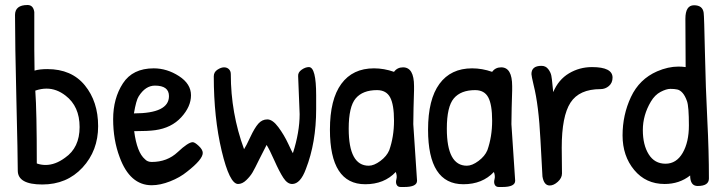

<svg xmlns="http://www.w3.org/2000/svg" viewBox="-20 -736 2872 767"><path d="M40 -676Q40 -716 90 -716Q113 -716 117 -688V-538Q117 -496 118 -454Q138 -460 169 -460Q266 -460 319 -395Q372 -330 372 -232Q372 -134 309.5 -66.5Q247 1 149 1Q51 1 51 -54.5Q51 -110 45.5 -336.5Q40 -563 40 -676ZM242 -354Q206 -382 166 -382Q144 -382 121 -374Q127 -292 127 -83Q144 -77 162 -77Q201 -77 240 -106Q298 -146 298 -228.5Q298 -311 242 -354Z M594 -463Q647 -463 695 -432Q743 -401 743 -355.5Q743 -310 704 -267.5Q665 -225 600 -216Q572 -212 516 -212Q527 -127 559 -100Q569 -89 586 -89Q648 -89 690 -128.5Q732 -168 750 -168Q758 -168 774 -153Q790 -138 790 -125Q790 -99 727 -50Q699 -27 659.5 -11.5Q620 4 586 4Q499 4 458 -108Q432 -177 432 -260Q432 -343 471 -403Q510 -463 594 -463ZM599 -394Q561 -394 534 -351Q524 -336 515 -283Q655 -283 655 -352Q655 -394 599 -394Z M931 -1Q897 -1 865.5 -133.5Q834 -266 834 -431Q834 -448 848.5 -457.5Q863 -467 875 -467Q887 -467 894.5 -459.5Q902 -452 902 -440Q902 -284 955 -140Q963 -152 980 -188.5Q997 -225 1012 -242Q1027 -259 1048 -259Q1069 -259 1092 -228Q1115 -197 1131.5 -161.5Q1148 -126 1150 -124Q1177 -208 1177 -280L1171 -432Q1170 -447 1185 -457.5Q1200 -468 1214 -468Q1243 -468 1243 -355V-300Q1243 -166 1202 -61Q1180 -1 1147 -1Q1128 -1 1112 -25.5Q1096 -50 1076 -95Q1056 -140 1045 -157L1015 -98Q998 -63 989 -47.5Q980 -32 964 -16.5Q948 -1 931 -1Z M1590 -467Q1634 -467 1634 -392Q1634 -384 1634 -375L1632 -305Q1631 -272 1631 -240L1646 -14Q1646 11 1595 11Q1592 11 1580.5 11Q1569 11 1564.5 2Q1560 -7 1563.5 -20Q1567 -33 1561 -49Q1515 0 1439 0Q1298 0 1298 -218Q1298 -339 1343.5 -401Q1389 -463 1474 -463Q1514 -463 1554 -449Q1567 -467 1590 -467ZM1486 -376Q1429 -376 1401 -343Q1373 -310 1373 -222Q1373 -74 1453 -74Q1474 -74 1499.5 -93Q1525 -112 1535 -136Q1554 -190 1554 -254Q1554 -318 1538.5 -347Q1523 -376 1486 -376Z M1982 -467Q2026 -467 2026 -392Q2026 -384 2026 -375L2024 -305Q2023 -272 2023 -240L2038 -14Q2038 11 1987 11Q1984 11 1972.5 11Q1961 11 1956.5 2Q1952 -7 1955.5 -20Q1959 -33 1953 -49Q1907 0 1831 0Q1690 0 1690 -218Q1690 -339 1735.5 -401Q1781 -463 1866 -463Q1906 -463 1946 -449Q1959 -467 1982 -467ZM1878 -376Q1821 -376 1793 -343Q1765 -310 1765 -222Q1765 -74 1845 -74Q1866 -74 1891.5 -93Q1917 -112 1927 -136Q1946 -190 1946 -254Q1946 -318 1930.5 -347Q1915 -376 1878 -376Z M2224 -146 2225 -43Q2225 -25 2208.5 -10Q2192 5 2176 5Q2153 5 2147 -31Q2146 -39 2139 -177.5Q2132 -316 2112 -395Q2103 -433 2103 -440Q2103 -473 2143 -473Q2160 -473 2170 -460Q2180 -447 2182.5 -433.5Q2185 -420 2187 -397Q2189 -374 2190 -368Q2211 -418 2253 -443Q2295 -468 2345 -468Q2427 -468 2427 -426Q2427 -405 2412.5 -392.5Q2398 -380 2379 -380Q2294 -380 2259 -326Q2224 -272 2224 -146Z M2719 -468 2718 -661Q2718 -715 2752.5 -715Q2787 -715 2791 -685Q2793 -672 2796 -528Q2799 -384 2805.5 -258Q2812 -132 2812 -23Q2812 7 2767 7Q2737 7 2737 -35Q2694 -1 2635 -1Q2560 -1 2513.5 -57Q2467 -113 2467 -195Q2467 -277 2500.5 -348.5Q2534 -420 2605 -451Q2649 -470 2690 -470Q2705 -470 2719 -468ZM2580 -330Q2548 -276 2548 -216.5Q2548 -157 2571.5 -119.5Q2595 -82 2638.5 -82Q2682 -82 2707 -125Q2732 -168 2732 -235Q2732 -310 2724.5 -331.5Q2717 -353 2707 -364.5Q2697 -376 2685.5 -378.5Q2674 -381 2658 -381Q2642 -381 2619 -369Q2596 -357 2580 -330Z"/></svg>

Font: Patrick Hand
Style: Regular
Weight: 400
Designer: Patrick Wagesreiter
Foundry: Patrick Wagesreiter
Version: Version 1.003;PS 001.003;hotconv 1.0.70;makeotf.lib2.5.58329